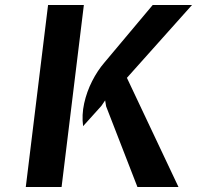

<svg xmlns="http://www.w3.org/2000/svg" viewBox="-20 -747 787 767"><path d="M529 0 404 -322 400 -346 385 -324 312 -243Q306 -287.5 316.2 -334Q326.5 -380.5 348 -422.8Q369.5 -465 397 -497L590 -727H747L487 -436L693 0ZM83 0 172 -727H315L226 0Z"/></svg>

Font: Expletus Sans
Style: Bold Italic
Weight: 700
Italic angle: -7°
Version: Version 7.500